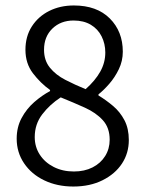

<svg xmlns="http://www.w3.org/2000/svg" viewBox="-20 -670 532 702"><path d="M248 12Q189 12 142 -10.5Q95 -33 68 -73Q41 -113 41 -163Q41 -205 59 -238.5Q77 -272 105 -296.5Q133 -321 163 -337V-341Q128 -366 100.5 -402Q73 -438 73 -488Q73 -537 96.5 -573.5Q120 -610 160 -630Q200 -650 250 -650Q334 -650 381.5 -602.5Q429 -555 429 -481Q429 -447 414.5 -417Q400 -387 379.5 -363.5Q359 -340 340 -325V-321Q368 -304 393.5 -282.5Q419 -261 435 -230.5Q451 -200 451 -158Q451 -110 426 -72Q401 -34 355 -11Q309 12 248 12ZM250 -43Q289 -43 318.5 -58Q348 -73 364.5 -99.5Q381 -126 381 -159Q381 -203 356 -230.5Q331 -258 290 -276.5Q249 -295 202 -314Q162 -288 134.5 -252Q107 -216 107 -169Q107 -133 125.5 -104.5Q144 -76 176.5 -59.5Q209 -43 250 -43ZM293 -344Q328 -375 346.5 -408Q365 -441 365 -478Q365 -510 351.5 -537Q338 -564 312 -579.5Q286 -595 249 -595Q202 -595 171.5 -565.5Q141 -536 141 -488Q141 -449 162.5 -422.5Q184 -396 219 -378Q254 -360 293 -344Z"/></svg>

Font: Assistant ExtraLight
Style: Regular
Weight: 400
Version: Version 3.000